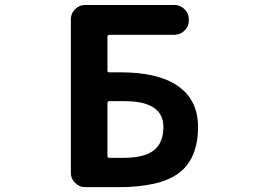

<svg xmlns="http://www.w3.org/2000/svg" viewBox="-20 -775 1040 774"><path d="M413.1 -490.2Q413.1 -483.4 420.9 -483.4H466.8Q620.1 -483.4 699.2 -426.8Q778.3 -370.1 778.3 -263.7Q778.3 -136.7 702.6 -78.6Q627 -20.5 456.1 -20.5H323.2Q299.8 -20.5 282.7 -37.6Q265.6 -54.7 265.6 -78.1V-697.3Q265.6 -720.7 282.7 -737.8Q299.8 -754.9 323.2 -754.9H683.6Q707 -754.9 724.1 -737.8Q741.2 -720.7 741.2 -697.3V-692.4Q741.2 -668.9 724.1 -651.9Q707 -634.8 683.6 -634.8H420.9Q413.1 -634.8 413.1 -627ZM413.1 -146.5Q413.1 -138.7 420.9 -138.7H476.6Q561.5 -138.7 600.1 -168.9Q638.7 -199.2 638.7 -262.7Q638.7 -367.2 482.4 -367.2Q480.5 -367.2 479.5 -367.2H420.9Q413.1 -367.2 413.1 -359.4Z"/></svg>

Font: Gen Jyuu Gothic Monospace Bold
Style: Bold
Weight: 700
Designer: [Source Han Sans]
Ryoko NISHIZUKA  (kana & ideographs); Paul D. Hunt (Latin, Greek & Cyrillic); Wenlong ZHANG  (bopomofo
Version: Version 1.002.20150607